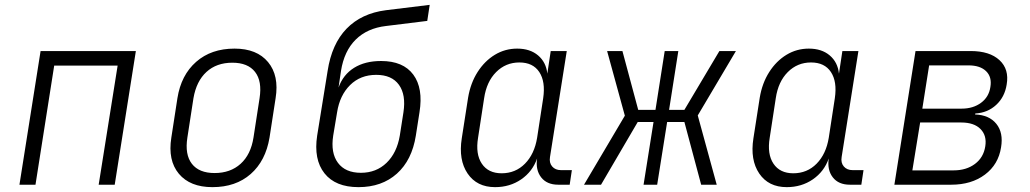

<svg xmlns="http://www.w3.org/2000/svg" viewBox="-20 -760 4240 790"><path d="M60 0 147 -550H539L452 0H386L464 -490H203L126 0Z M854 10Q762 10 716 -45Q670 -100 685 -194L710 -356Q725 -451 787 -505.5Q849 -560 945 -560Q1037 -560 1083 -504.5Q1129 -449 1114 -356L1089 -194Q1073 -98 1011.5 -44Q950 10 854 10ZM863 -48Q928 -48 970 -86Q1012 -124 1023 -194L1048 -356Q1059 -426 1029.5 -464Q1000 -502 936 -502Q871 -502 829.5 -464Q788 -426 776 -356L751 -194Q740 -124 769.5 -86Q799 -48 863 -48Z M1455 10Q1360 10 1315 -47Q1270 -104 1285 -202L1328 -468Q1345 -579 1406 -642Q1467 -705 1568 -718L1748 -740L1738 -674L1568 -653Q1491 -644 1443.5 -597Q1396 -550 1383 -468L1373 -400Q1392 -453 1437 -481Q1482 -509 1548 -509Q1639 -509 1680.5 -453Q1722 -397 1706 -298L1691 -202Q1675 -101 1613 -45.5Q1551 10 1455 10ZM1465 -49Q1528 -49 1570.5 -90Q1613 -131 1625 -202L1640 -298Q1651 -370 1621.5 -411Q1592 -452 1528 -452Q1463 -452 1420.5 -410Q1378 -368 1367 -298L1351 -202Q1340 -131 1370.5 -90Q1401 -49 1465 -49Z M2017 10Q1942 10 1904 -46Q1866 -102 1880 -191L1906 -358Q1916 -418 1945 -463.5Q1974 -509 2016 -534.5Q2058 -560 2108 -560Q2161 -560 2194 -532Q2227 -504 2232 -457L2246 -550H2312L2243 -114Q2239 -90 2252 -75Q2265 -60 2288 -60H2333L2324 0H2277Q2230 0 2206.5 -30.5Q2183 -61 2190 -108Q2171 -54 2124.5 -22Q2078 10 2017 10ZM2044 -47Q2101 -47 2140 -86.5Q2179 -126 2190 -193L2215 -356Q2225 -424 2199 -463.5Q2173 -503 2117 -503Q2061 -503 2021.5 -463.5Q1982 -424 1972 -356L1947 -193Q1936 -126 1962.5 -86.5Q1989 -47 2044 -47Z M2383 0 2551 -284 2478 -550H2541L2606 -308H2677L2715 -550H2771L2733 -308H2796L2940 -550H3008L2851 -285L2929 0H2865L2796 -258H2725L2684 0H2628L2669 -258H2604L2453 0Z M3217 10Q3142 10 3104 -46Q3066 -102 3080 -191L3106 -358Q3116 -418 3145 -463.5Q3174 -509 3216 -534.5Q3258 -560 3308 -560Q3361 -560 3394 -532Q3427 -504 3432 -457L3446 -550H3512L3443 -114Q3439 -90 3452 -75Q3465 -60 3488 -60H3533L3524 0H3477Q3430 0 3406.5 -30.5Q3383 -61 3390 -108Q3371 -54 3324.5 -22Q3278 10 3217 10ZM3244 -47Q3301 -47 3340 -86.5Q3379 -126 3390 -193L3415 -356Q3425 -424 3399 -463.5Q3373 -503 3317 -503Q3261 -503 3221.5 -463.5Q3182 -424 3172 -356L3147 -193Q3136 -126 3162.5 -86.5Q3189 -47 3244 -47Z M3660 0 3747 -550H3974Q4052 -550 4092.5 -512.5Q4133 -475 4122 -412Q4114 -361 4079 -328.5Q4044 -296 3993 -293L3992 -289Q4050 -287 4079.5 -250.5Q4109 -214 4099 -154Q4088 -83 4032.5 -41.5Q3977 0 3894 0ZM3775 -313H3937Q3984 -313 4016.5 -337Q4049 -361 4055 -402Q4062 -443 4037.5 -467Q4013 -491 3965 -491H3803ZM3734 -59H3904Q3956 -59 3991.5 -85.5Q4027 -112 4034 -158Q4041 -202 4014.5 -229Q3988 -256 3935 -256H3766Z"/></svg>

Font: JetBrains Mono NL ExtraLight
Style: Italic
Weight: 200
Italic angle: -9°
Monospace: yes
Designer: Philipp Nurullin, Konstantin Bulenkov
Foundry: JetBrains
Version: Version 2.305; ttfautohint (v1.8.4.7-5d5b)